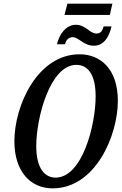

<svg xmlns="http://www.w3.org/2000/svg" viewBox="-20 -1023 668 1054"><path d="M334 -941H583L597 -1003H350ZM495 -772C549 -772 579 -819 592 -878H549C542 -853 533 -839 509 -839C472 -839 451 -887 396 -887C342 -887 304 -833 293 -780H337C341 -801 356 -819 379 -819C412 -819 439 -772 495 -772ZM269 11C505 11 627 -281 627 -469C627 -646 530 -725 417 -725C186 -725 59 -444 59 -248C59 -79 149 11 269 11ZM285 -48C225 -48 179 -100 179 -221C179 -377 255 -667 399 -667C463 -667 505 -613 505 -494C505 -337 432 -48 285 -48Z"/></svg>

Font: Noto Serif Condensed Semi
Style: Italic
Weight: 600
Width: 3
Italic angle: -12°
Designer: Monotype Design Team
Foundry: Monotype Imaging Inc.
Version: Version 1.901